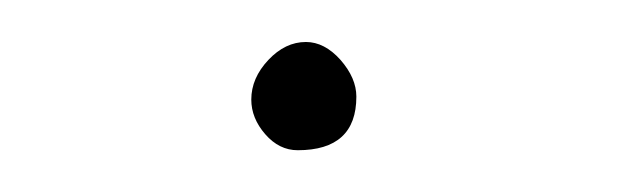

<svg xmlns="http://www.w3.org/2000/svg" viewBox="-20 -411 294 91"><path d="M121.1 -339.8Q148.9 -339.8 148.9 -365.2Q148.9 -374 141.4 -382.6Q133.8 -391.1 125 -391.1Q115.2 -391.1 107.2 -382.6Q99.1 -374 99.1 -363.8Q99.1 -355 105.7 -347.4Q112.3 -339.8 121.1 -339.8Z"/></svg>

Font: Amatica SC
Style: Regular
Weight: 400
Designer: Vernon Adams, Ben Nathan
Foundry: newtypography
Version: Version 2.001